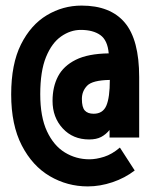

<svg xmlns="http://www.w3.org/2000/svg" viewBox="-20 -655 540 687"><path d="M294 12Q221 12 158.5 -24.5Q96 -61 58 -134.5Q20 -208 20 -317Q20 -426 55 -496Q90 -566 147.5 -600.5Q205 -635 272 -635Q375 -635 426.5 -574Q478 -513 478 -379V-163H372V-190Q359 -174 342 -165Q325 -156 299 -156Q241 -156 204.5 -195.5Q168 -235 168 -294Q168 -344 187.5 -381.5Q207 -419 251 -441Q295 -463 369 -464Q365 -511 339 -529.5Q313 -548 269 -548Q232 -548 198.5 -524.5Q165 -501 144.5 -450.5Q124 -400 124 -318Q124 -237 148 -185.5Q172 -134 212 -109.5Q252 -85 300 -85Q324 -85 352.5 -94Q381 -103 409 -127L462 -45Q427 -18 382.5 -3Q338 12 294 12ZM315 -248Q348 -248 360.5 -277Q373 -306 373 -369Q311 -368 292 -348.5Q273 -329 273 -301Q273 -271 283.5 -259.5Q294 -248 315 -248Z"/></svg>

Font: Inconsolata Black
Style: Regular
Weight: 900
Monospace: yes
Designer: Raph Levien, Cyreal, Brenton Simpson
Foundry: Raph Levien, Cyreal, Google
Version: Version 3.001; ttfautohint (v1.8.2.53-6de2)